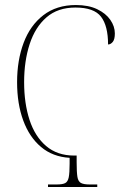

<svg xmlns="http://www.w3.org/2000/svg" viewBox="-20 -744 506 764"><path d="M171 0V-10H206Q229 -10 239.5 -15.5Q250 -21 253.5 -38.5Q257 -56 257 -92V-116Q190 -120 143.5 -159Q97 -198 72.5 -264.5Q48 -331 48 -417Q48 -504 74 -573.5Q100 -643 152.5 -683.5Q205 -724 282 -724Q332 -724 366.5 -707.5Q401 -691 419 -665Q437 -639 437 -611Q437 -587 428.5 -577Q420 -567 410 -567Q410 -641 382 -677.5Q354 -714 280 -714Q210 -714 165 -675Q120 -636 98 -568.5Q76 -501 76 -417Q76 -333 97.5 -267Q119 -201 163.5 -163Q208 -125 275 -125H285V-98Q285 -59 288 -40.5Q291 -22 302 -16Q313 -10 336 -10H367V0Z"/></svg>

Font: Noto Serif Display Condensed Thin
Style: Regular
Weight: 100
Width: 3
Designer: Monotype Design Team
Foundry: Monotype Imaging Inc.
Version: Version 2.009